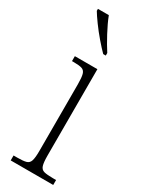

<svg xmlns="http://www.w3.org/2000/svg" viewBox="-202 -804 651 841"><g transform="rotate(30 123.0 -383.0)"><path d="M23 0V-25H42Q71 -25 86 -29Q101 -33 106 -49Q111 -65 111 -98V-436Q111 -470 106.5 -486Q102 -502 88.5 -506.5Q75 -511 48 -511H38V-536H152V-99Q152 -65 157 -49Q162 -33 177 -29Q192 -25 222 -25H238V0ZM141 -606Q123 -624 98.5 -652.5Q74 -681 53 -710Q32 -739 22 -756V-766H77Q90 -732 112.5 -690Q135 -648 154 -619V-606Z"/></g></svg>

Font: Noto Serif Lao Condensed ExtraLight
Style: Regular
Weight: 200
Width: 3
Designer: Monotype Design Team
Foundry: Monotype Imaging Inc.
Version: Version 2.003; ttfautohint (v1.8.4.7-5d5b)